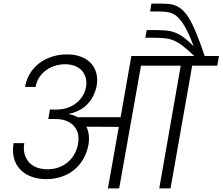

<svg xmlns="http://www.w3.org/2000/svg" viewBox="-20 -1053 1244 1073"><path d="M583 0 644 -344 463 -345Q474 -322 476.5 -296Q479 -270 474 -243Q466 -200 445.5 -164.5Q425 -129 394.5 -104Q364 -79 324 -65.5Q284 -52 239 -52Q191 -52 153.5 -66.5Q116 -81 91.5 -107.5Q67 -134 57.5 -171Q48 -208 56 -253H116Q110 -221 117 -194Q124 -167 141 -147.5Q158 -128 184.5 -117.5Q211 -107 244 -107Q312 -107 358.5 -146.5Q405 -186 416 -249Q421 -274 417 -299.5Q413 -325 396 -345H395V-347Q380 -365 353.5 -376.5Q327 -388 288 -388H250L259 -441H297Q333 -441 361.5 -452Q390 -463 410.5 -480.5Q431 -498 443.5 -519.5Q456 -541 460 -563Q466 -594 459 -618.5Q452 -643 436.5 -659.5Q421 -676 397 -685Q373 -694 345 -694Q315 -694 287.5 -685.5Q260 -677 237.5 -660.5Q215 -644 199.5 -620.5Q184 -597 179 -567H120Q127 -609 148 -643Q169 -677 200.5 -700.5Q232 -724 271.5 -736.5Q311 -749 355 -749Q397 -749 431 -736.5Q465 -724 487 -701Q509 -678 518 -645.5Q527 -613 520 -573Q509 -515 470.5 -473Q432 -431 366 -417L365 -415Q392 -411 414 -398H654L714 -740H1066Q1028 -776 1001.5 -796.5Q975 -817 950.5 -827Q926 -837 898.5 -839.5Q871 -842 831 -842H792L800 -885H838Q875 -885 902.5 -883Q930 -881 954.5 -872.5Q979 -864 1004 -846Q1029 -828 1062 -795Q1036 -865 1013.5 -904Q991 -943 968 -962Q945 -981 919 -985Q893 -989 859 -989H819L826 -1033H865Q896 -1033 921 -1031Q946 -1029 966.5 -1019.5Q987 -1010 1005.5 -991.5Q1024 -973 1042.5 -940.5Q1061 -908 1080.5 -859Q1100 -810 1124 -740H1204L1194 -686H1054L933 0H870L990 -686H768L646 0Z"/></svg>

Font: SVN-Poppins Light
Style: Italic
Weight: 300
Italic angle: -10°
Designer: Ninad Kale (Devanagari), Jonny Pinhorn (Latin)
Foundry: Indian Type Foundry
Version: Version 3.002 2017; ttfautohint (v1.8.3)